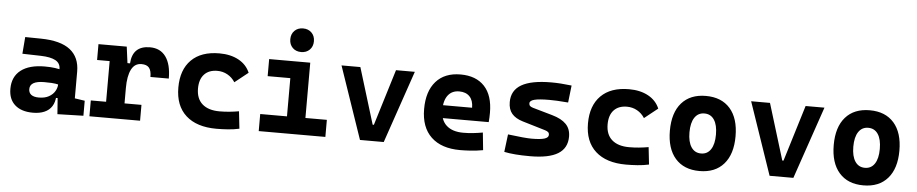

<svg xmlns="http://www.w3.org/2000/svg" viewBox="-43 -1057 6531 1368"><g transform="rotate(5 3222.5 -373.0)"><path d="M388.2 4.9 377 -148.4 375 -215.8V-316.9Q375 -358.4 339.6 -377.7Q304.2 -397 234.4 -398.9L102.1 -402.3L111.8 -522.5L224.6 -521Q365.2 -519 433.6 -465.6Q502 -412.1 502 -309.6V-118.2L573.7 -107.4V0ZM212.9 9.8Q130.4 9.8 84.5 -30.8Q38.6 -71.3 38.6 -146Q38.6 -232.9 98.6 -279.3Q158.7 -325.7 269 -325.7Q311.5 -325.7 342.5 -321.3Q373.5 -316.9 405.3 -307.6L383.8 -204.6Q352.5 -211.9 327.6 -213.1Q302.7 -214.4 275.4 -214.4Q172.9 -214.4 172.9 -155.8Q172.9 -129.4 191.4 -115.5Q210 -101.6 245.6 -101.6Q288.6 -101.6 317.4 -117.7Q346.2 -133.8 360.6 -158.7Q375 -183.6 375 -210V-242.2L393.6 -109.4H352.1L369.1 -125Q367.7 -80.1 348.6 -50Q329.6 -20 295.2 -5.1Q260.7 9.8 212.9 9.8Z M857.9 -222.7 827.6 -400.9H872.1Q879.9 -527.3 1004.4 -527.3Q1078.1 -527.3 1117.4 -473.1Q1156.7 -418.9 1156.7 -316.9H1025.4Q1025.4 -362.6 1008.5 -382.7Q991.7 -402.8 954.1 -402.8Q905.6 -402.8 881.8 -356Q857.9 -309.1 857.9 -222.7ZM616.7 0V-113.3H979V0ZM726.1 0V-517.6H838.4L857.9 -369.1V0ZM636.2 -404.3V-517.6H831.5L841.3 -404.3Z M1525.4 9.8Q1384.3 9.8 1307.1 -59.8Q1230 -129.4 1230 -259.8Q1230 -386.7 1300.2 -457Q1370.5 -527.3 1501 -527.3Q1581.3 -527.3 1638.5 -496.1Q1695.8 -464.8 1719.7 -407.7L1624 -331.5Q1602.7 -365.1 1569.5 -383.5Q1536.4 -401.9 1497.1 -401.9Q1436.8 -401.9 1403.5 -366.2Q1370.1 -330.5 1370.1 -264.6Q1370.1 -191.9 1413.6 -153.8Q1457 -115.7 1537.1 -115.7Q1572.1 -115.7 1607.1 -119.1Q1642.2 -122.6 1675.3 -128.4L1689 -4.9Q1649.5 3.9 1607.4 6.8Q1565.3 9.8 1525.4 9.8Z M2019 0V-488.3H2150.9V0ZM1827.6 0V-122.1H2028.8V0ZM2141.1 0V-122.1H2304.2V0ZM1856.9 -395.5V-517.6H2150.9V-395.5ZM2079.1 -587.4Q2041.5 -587.4 2018.1 -610.8Q1994.6 -634.3 1994.6 -671.9Q1994.6 -709.5 2018.1 -732.9Q2041.5 -756.3 2079.1 -756.3Q2116.7 -756.3 2140.1 -732.9Q2163.6 -709.5 2163.6 -671.9Q2163.6 -634.3 2140.1 -610.8Q2116.7 -587.4 2079.1 -587.4Z M2551.8 0 2374.5 -517.6H2509.3L2632.3 -116.2H2641.1L2764.2 -517.6H2898.9L2721.7 0Z M3268.6 9.8Q3134.1 9.8 3061 -59.8Q2987.8 -129.4 2987.8 -259.8Q2987.8 -386.7 3050 -457Q3112.2 -527.3 3225.6 -527.3Q3336.4 -527.3 3397 -462.4Q3457.5 -397.4 3457.5 -273.4Q3457.5 -238.3 3454.5 -206.5H3074.7V-298.3H3327.6Q3327.6 -350.5 3301 -378.4Q3274.4 -406.2 3226.6 -406.2Q3174.8 -406.2 3146.2 -369.4Q3117.7 -332.5 3117.7 -264.6Q3117.7 -191.5 3160 -153.4Q3202.3 -115.2 3280.3 -115.2Q3315.5 -115.2 3349.6 -118.9Q3383.8 -122.6 3419.4 -128.9L3432.1 -3.9Q3382.5 4.9 3341.4 7.3Q3300.2 9.8 3268.6 9.8Z M3768.6 9.8Q3709.5 9.8 3663.8 6.1Q3618.2 2.4 3583.5 -4.9L3599.1 -131.3Q3660.6 -123.5 3702.6 -119.6Q3744.6 -115.7 3768.6 -115.7Q3832.5 -115.7 3861.1 -124.8Q3889.6 -133.8 3889.6 -153.8Q3889.6 -165.5 3882.3 -172.4Q3875 -179.2 3858.9 -184.1L3695.3 -232.9Q3643.6 -248.5 3617.4 -279.3Q3591.3 -310.1 3591.3 -362.3Q3591.3 -445.8 3661.6 -486.6Q3731.9 -527.3 3875 -527.3Q3908.2 -527.3 3944.1 -524.9Q3980 -522.5 4020 -517.6L4005.9 -395Q3961.4 -398.9 3928.2 -400.4Q3895 -401.9 3872.1 -401.9Q3798.3 -401.9 3764.9 -393.3Q3731.4 -384.8 3731.4 -365.2Q3731.4 -353 3738.5 -346.4Q3745.6 -339.8 3760.7 -335.4L3900.9 -295.4Q3967.8 -276.4 4000.7 -242.4Q4033.7 -208.5 4033.7 -153.3Q4033.7 -70.8 3968.3 -30.5Q3902.8 9.8 3768.6 9.8Z M4455.1 9.8Q4314 9.8 4236.8 -59.8Q4159.7 -129.4 4159.7 -259.8Q4159.7 -386.7 4229.9 -457Q4300.2 -527.3 4430.7 -527.3Q4511 -527.3 4568.2 -496.1Q4625.5 -464.8 4649.4 -407.7L4553.7 -331.5Q4532.4 -365.1 4499.2 -383.5Q4466.1 -401.9 4426.8 -401.9Q4366.5 -401.9 4333.1 -366.2Q4299.8 -330.5 4299.8 -264.6Q4299.8 -191.9 4343.3 -153.8Q4386.7 -115.7 4466.8 -115.7Q4501.8 -115.7 4536.8 -119.1Q4571.9 -122.6 4605 -128.4L4618.7 -4.9Q4579.2 3.9 4537.1 6.8Q4495 9.8 4455.1 9.8Z M4980.5 9.8Q4868.7 9.8 4807.1 -60.5Q4745.6 -130.9 4745.6 -258.8Q4745.6 -387.2 4807.1 -457.3Q4868.7 -527.3 4980.5 -527.3Q5092.3 -527.3 5153.8 -457.3Q5215.3 -387.2 5215.3 -258.8Q5215.3 -130.9 5153.8 -60.5Q5092.3 9.8 4980.5 9.8ZM4980.7 -115.7Q5025.9 -115.7 5050.5 -153.1Q5075.2 -190.5 5075.2 -258.9Q5075.2 -327.6 5050.5 -364.7Q5025.9 -401.9 4980.5 -401.9Q4935.5 -401.9 4910.6 -364.7Q4885.7 -327.5 4885.7 -258.8Q4885.7 -190.4 4910.6 -153.1Q4935.5 -115.7 4980.7 -115.7Z M5481.4 0 5304.2 -517.6H5439L5562 -116.2H5570.8L5693.8 -517.6H5828.6L5651.4 0Z M6152.3 9.8Q6040.5 9.8 5979 -60.5Q5917.5 -130.9 5917.5 -258.8Q5917.5 -387.2 5979 -457.3Q6040.5 -527.3 6152.3 -527.3Q6264.2 -527.3 6325.7 -457.3Q6387.2 -387.2 6387.2 -258.8Q6387.2 -130.9 6325.7 -60.5Q6264.2 9.8 6152.3 9.8ZM6152.6 -115.7Q6197.8 -115.7 6222.4 -153.1Q6247.1 -190.5 6247.1 -258.9Q6247.1 -327.6 6222.4 -364.7Q6197.8 -401.9 6152.3 -401.9Q6107.4 -401.9 6082.5 -364.7Q6057.6 -327.5 6057.6 -258.8Q6057.6 -190.4 6082.5 -153.1Q6107.4 -115.7 6152.6 -115.7Z"/></g></svg>

Font: Cascadia Code PL
Style: Regular
Weight: 400
Monospace: yes
Designer: Aaron Bell
Foundry: Saja Typeworks
Version: Version 2102.003